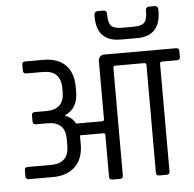

<svg xmlns="http://www.w3.org/2000/svg" viewBox="-57 -898 966 955"><g transform="rotate(-5 426.5 -420.5)"><path d="M479 -623H837Q853 -623 853 -608V-578Q853 -563 837 -563H762Q752 -563 752 -553V-15Q752 0 737 0H699Q684 0 684 -15V-553Q684 -563 673 -563H529Q519 -563 519 -553V-15Q519 0 504 0H466Q450 0 450 -15V-223Q450 -233 440 -233H324V-188Q324 -117 283.5 -77.5Q243 -38 172 -38H52Q36 -38 36 -53V-85Q36 -99 52 -99H168Q257 -99 257 -188V-221Q257 -307 168 -307H111Q95 -307 95 -322V-353Q95 -368 110 -368H168Q257 -368 257 -455V-475Q257 -563 168 -563H85Q69 -563 69 -578V-608Q69 -623 85 -623H175Q247 -623 285.5 -584.5Q324 -546 324 -474V-452Q324 -367 260 -340V-336Q294 -324 310 -293H440Q450 -293 450 -304V-593Q450 -606 458 -614.5Q466 -623 479 -623ZM649 -690H568Q448 -690 448 -814V-821Q448 -841 466 -841H495Q511 -841 511 -822V-815Q511 -778 525.5 -763Q540 -748 577 -748H639Q676 -748 690.5 -763Q705 -778 705 -815V-822Q705 -841 722 -841H750Q767 -841 767 -821V-816Q767 -690 649 -690Z"/></g></svg>

Font: Rajdhani Medium
Style: Regular
Weight: 500
Designer: Satya Rajpurohit, Jyotish Sonowal
Foundry: Indian Type Foundry
Version: Version 1.201 February 1, 2022